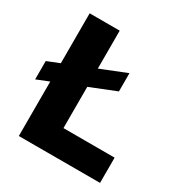

<svg xmlns="http://www.w3.org/2000/svg" viewBox="-153 -752 820 866"><g transform="rotate(30 257.5 -319.5)"><path d="M356.5 -495V-400L2 -258V-353.5ZM222.5 0H66V-639H222.5ZM155 -131.5H489V0H155Z"/></g></svg>

Font: Anek Latin
Style: Bold
Weight: 700
Designer: Yesha Goshar
Foundry: Ek Type
Version: Version 1.003